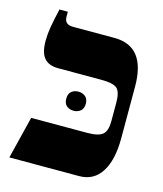

<svg xmlns="http://www.w3.org/2000/svg" viewBox="-100 -722 675 797"><g transform="rotate(15 237.5 -323.5)"><path d="M15 0 60 -182H300Q349 -182 367 -197.5Q385 -213 385 -254V-334Q385 -380 368.5 -395Q352 -410 301 -410H115Q74 -410 54.5 -433Q35 -456 35 -506Q35 -534 40 -564.5Q45 -595 57 -647H93V-625Q93 -592 130 -592H308Q443 -592 443 -419V-196Q443 -103 410 -51.5Q377 0 315 0ZM180 -297Q180 -318 192 -328Q204 -338 222 -338Q239 -338 251.5 -328Q264 -318 264 -297Q264 -276 251.5 -266Q239 -256 222 -256Q204 -256 192 -266Q180 -276 180 -297Z"/></g></svg>

Font: Noto Serif Hebrew Condensed Black
Style: Regular
Weight: 900
Width: 3
Designer: Monotype Design Team
Foundry: Monotype Imaging Inc.
Version: Version 2.004; ttfautohint (v1.8.4.7-5d5b)